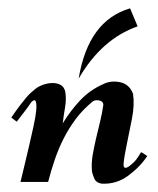

<svg xmlns="http://www.w3.org/2000/svg" viewBox="-20 -435 378 459"><path d="M227 -234Q245 -243 267 -238.5Q289 -234 298 -211Q302 -185 295.5 -151.5Q289 -118 283 -89.5Q277 -61 275.5 -44.5Q274 -28 288 -37Q300 -46 306 -54Q312 -62 317 -71Q319 -71 323 -68Q327 -65 332 -62Q315 -36 286.5 -15Q258 6 223 4Q210 2 206 -7Q202 -16 200 -24Q198 -44 201.5 -64Q205 -84 209.5 -103.5Q214 -123 219 -143Q224 -163 227 -184Q227 -193 216.5 -195Q206 -197 200 -191Q178 -173 161.5 -151Q145 -129 132.5 -104.5Q120 -80 111 -53.5Q102 -27 95 0H29Q33 -17 38.5 -39.5Q44 -62 49.5 -86Q55 -110 60 -132.5Q65 -155 66.5 -170.5Q68 -186 65.5 -192.5Q63 -199 55 -191Q47 -179 38 -167.5Q29 -156 20 -144L7 -154Q20 -173 28.5 -184Q37 -195 43 -202Q49 -209 53.5 -213Q58 -217 64 -222Q71 -228 82 -232Q93 -236 104 -236.5Q115 -237 124 -232.5Q133 -228 136 -216Q139 -198 135.5 -178Q132 -158 130 -140Q148 -170 171.5 -195Q195 -220 227 -234ZM291 -415 309 -372Q223 -342 168 -247Q191 -386 291 -415Z"/></svg>

Font: Lucien Schoenschriftv CAT
Style: Regular
Weight: 400
Designer: Lucian Bernhard 1928
Foundry: CAT-Fonts Peter Wiegel
Version: Version 1.000